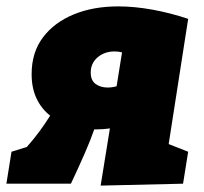

<svg xmlns="http://www.w3.org/2000/svg" viewBox="-50 -575 637 601"><path d="M-30 0 -14 -100 34 -115Q74 -160 107 -213Q80 -234 64.5 -266.5Q49 -299 49 -343Q49 -411 84.5 -458Q120 -505 181 -530Q242 -555 320 -555Q370 -555 426 -545Q482 -535 539 -516L478 -124L539 -100L523 0L265 6L294 -173Q273 -170 252 -170Q248 -170 245 -170Q234 -138 215.5 -95.5Q197 -53 172 0ZM234 -348Q234 -323 249.5 -312Q265 -301 287 -301Q301 -301 315 -305L332 -411Q321 -414 309 -414Q277 -414 255.5 -395.5Q234 -377 234 -348Z"/></svg>

Font: Bitter Black
Style: Italic
Weight: 900
Italic angle: -9°
Designer: Sol Matas, and Bitter project Authors
Foundry: Sol Matas
Version: Version 2.001